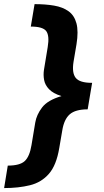

<svg xmlns="http://www.w3.org/2000/svg" viewBox="-53 -785 512 948"><path d="M-32.7 143.6 -14.6 32.7Q44.9 32.7 69.1 10.3Q93.3 -12.2 102.5 -68.4L121.1 -180.2Q127.4 -218.3 154.8 -254.4Q182.1 -290.5 250.5 -310.5Q209 -323.7 189.2 -344.5Q169.4 -365.2 164.8 -390.1Q160.2 -415 164.1 -440.4L182.6 -552.7Q191.9 -608.9 175.3 -631.3Q158.7 -653.8 99.1 -653.8L117.7 -764.6Q171.4 -764.6 214.1 -757.3Q256.8 -750 285.4 -729.5Q314 -709 324.5 -669.7Q335 -630.4 324.7 -566.4L310.1 -480Q301.3 -425.3 320.8 -400.6Q340.3 -376 400.4 -376H401.9L393.6 -327.1L379.9 -245.1Q319.3 -245.1 291.3 -220.5Q263.2 -195.8 254.4 -140.6L239.7 -54.7Q225.6 30.8 188.5 73.2Q151.4 115.7 95 129.6Q38.6 143.6 -32.7 143.6Z"/></svg>

Font: Inter Display
Style: Bold Italic
Weight: 700
Italic angle: -9.39999°
Designer: Rasmus Andersson
Foundry: rsms
Version: Version 4.000;git-a52131595